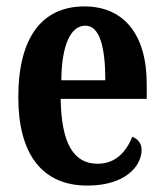

<svg xmlns="http://www.w3.org/2000/svg" viewBox="-20 -568 510 598"><path d="M252 10C372 10 421 -52 421 -101C421 -123 408 -136 392 -142C373 -95 340 -58 284 -58C210 -58 171 -120 169 -260H437V-306C437 -464 363 -548 243 -548C112 -548 37 -453 37 -265C37 -91 109 10 252 10ZM308 -318H171C172 -428 200 -488 246 -488C290 -488 308 -423 308 -318Z"/></svg>

Font: Noto Serif Khmer ExtraCondensed
Style: Bold
Weight: 700
Width: 2
Designer: Danh Hong and the Monotype Design Team
Foundry: Monotype Imaging Inc.
Version: Version 2.004